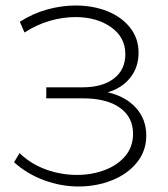

<svg xmlns="http://www.w3.org/2000/svg" viewBox="-20 -672 611 697"><path d="M511 -180Q511 -124 477 -82Q443 -40 386.5 -17.5Q330 5 265 5Q202 5 140.5 -17.5Q79 -40 31 -83L51 -116Q93 -76 147.5 -56.5Q202 -37 259 -37Q314 -37 361 -55Q408 -73 435.5 -106.5Q463 -140 463 -186Q463 -247 415 -281Q367 -315 281 -315H148V-355H279Q352 -355 393.5 -387Q435 -419 435 -475Q435 -537 383 -573.5Q331 -610 254 -610Q207 -610 159.5 -596Q112 -582 69 -554L52 -593Q99 -623 151 -637.5Q203 -652 255 -652Q317 -652 369 -631.5Q421 -611 452 -572Q483 -533 483 -480.5Q483 -428 453 -390Q423 -352 371 -337Q436 -322 473.5 -280.5Q511 -239 511 -180Z"/></svg>

Font: Montserrat Ace
Style: Light
Weight: 300
Designer: Julieta Ulanovsky
Foundry: Julieta Ulanovsky
Version: Version 1